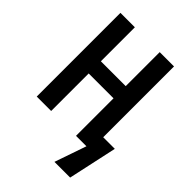

<svg xmlns="http://www.w3.org/2000/svg" viewBox="-259 -834 1158 1158"><g transform="rotate(45 320.0 -255.5)"><path d="M527 -110H626L558 203H424L494 0H405V-320H193V0H70V-714H193V-424H405V-714H527Z"/></g></svg>

Font: Noto Sans Disp Cond SemBd
Style: Regular
Weight: 600
Width: 3
Designer: Monotype Design Team
Foundry: Monotype Imaging Inc.
Version: Version 2.000;GOOG;noto-source:20170915:90ef993387c0; ttfaut